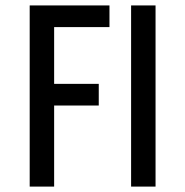

<svg xmlns="http://www.w3.org/2000/svg" viewBox="-20 -690 685 710"><path d="M384.8 -589.8H180.2V-379.9H345.2V-299.8H180.2V0H89.8V-669.9H384.8ZM555.2 0H464.8V-669.9H555.2Z"/></svg>

Font: Unica One
Style: Bold
Weight: 400
Designer: Eduardo Rodriguez Tunni
Foundry: Eduardo Rodriguez Tunni
Version: Version 1.001